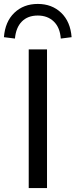

<svg xmlns="http://www.w3.org/2000/svg" viewBox="-61 -956 384 976"><path d="M85 0V-705H178V0ZM15 -760 -41 -767Q-35 -846 12 -891Q59 -936 131 -936Q203 -936 250 -891Q297 -846 303 -767L248 -760Q244 -816 212.5 -846.5Q181 -877 131 -877Q80 -877 50 -846.5Q20 -816 15 -760Z"/></svg>

Font: Nunito Sans 12pt ExtraLight 12pt Medium
Style: Regular
Weight: 500
Version: Version 3.101;gftools[0.9.27]